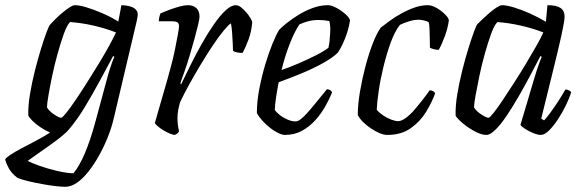

<svg xmlns="http://www.w3.org/2000/svg" viewBox="-77 -520 2253 740"><path d="M174 200Q163 200 139.5 197.5Q116 195 88.5 190Q61 185 35 179Q9 173 -9 166Q-33 148 -44 127Q-55 106 -57 94Q-54 88 -37.5 77Q-21 66 4.5 52.5Q30 39 59.5 23.5Q89 8 116 -9Q96 -18 77.5 -30.5Q59 -43 47 -55.5Q35 -68 32 -75Q31 -112 38.5 -157Q46 -202 57.5 -247.5Q69 -293 81 -332Q93 -371 102.5 -396Q112 -421 116 -425Q123 -433 135.5 -445.5Q148 -458 163 -470.5Q178 -483 191 -491.5Q204 -500 212 -500Q229 -500 257 -491.5Q285 -483 317.5 -469Q350 -455 379 -437L391 -500Q399 -500 409.5 -498.5Q420 -497 430 -493.5Q440 -490 447 -482.5Q454 -475 454 -463Q454 -462 453 -456Q452 -450 450 -439L361 -62Q353 -28 338.5 8.5Q324 45 305 79Q286 113 264.5 140.5Q243 168 220 184Q197 200 174 200ZM206 148Q229 120 249.5 72Q270 24 288 -41L340 -233Q347 -257 354 -276.5Q361 -296 364 -301L359 -304Q333 -255 305.5 -204.5Q278 -154 250 -107.5Q222 -61 191 -24Q180 -10 158 7.5Q136 25 110.5 43Q85 61 63.5 76Q42 91 30 100Q44 108 75 119Q106 130 142 138.5Q178 147 206 148ZM159 -66Q163 -66 178 -84.5Q193 -103 214 -134Q235 -165 258.5 -202Q282 -239 304.5 -276Q327 -313 344.5 -345Q362 -377 370 -395Q329 -411 283 -421.5Q237 -432 193 -435Q181 -423 169 -389.5Q157 -356 145 -313Q133 -270 124 -227Q115 -184 109.5 -151Q104 -118 104 -106Q112 -92 131.5 -79Q151 -66 159 -66Z M597 0Q590 0 578 -5Q566 -10 553.5 -17.5Q541 -25 531.5 -33Q522 -41 520 -46Q524 -60 533 -92Q542 -124 555 -168Q568 -212 581 -261Q590 -293 597 -327.5Q604 -362 608.5 -387Q613 -412 613 -419Q613 -430 606.5 -434Q600 -438 588 -438H535Q535 -446 537 -454Q539 -462 541 -468Q559 -476 578 -483Q597 -490 615.5 -495Q634 -500 647 -500Q668 -500 680 -488.5Q692 -477 692 -456Q692 -447 686.5 -424.5Q681 -402 673 -372Q665 -342 655 -309Q645 -276 635 -247Q625 -218 618 -199L621 -195Q638 -230 658.5 -271.5Q679 -313 702 -353.5Q725 -394 748 -427Q771 -460 792.5 -480Q814 -500 832 -500Q842 -500 852.5 -491.5Q863 -483 872.5 -472Q882 -461 888.5 -450Q895 -439 895 -433Q892 -398 881 -368Q870 -338 858 -316Q847 -316 837 -318Q827 -320 821 -324Q821 -333 820 -353Q819 -373 817.5 -395Q816 -417 813 -430Q804 -425 785 -402Q766 -379 743 -344.5Q720 -310 696.5 -271Q673 -232 652 -194Q631 -156 617 -126Q613 -112 610 -97Q607 -82 607 -64Q607 -52 608.5 -39.5Q610 -27 613 -14Q612 -11 608.5 -7.5Q605 -4 597 0Z M1021 0Q1011 0 996 -7Q981 -14 965.5 -26Q950 -38 936 -53Q922 -68 913 -84Q913 -129 922.5 -178Q932 -227 945.5 -272Q959 -317 973.5 -352.5Q988 -388 999 -405Q1008 -415 1028 -431Q1048 -447 1074 -463Q1100 -479 1129 -489.5Q1158 -500 1187 -500Q1201 -500 1221 -489Q1241 -478 1256 -464Q1271 -450 1272 -441Q1269 -420 1261.5 -396Q1254 -372 1244 -351Q1234 -330 1225 -317Q1207 -299 1171 -278.5Q1135 -258 1089.5 -239Q1044 -220 997 -203Q991 -172 987 -145Q983 -118 982 -97Q988 -87 1001.5 -76.5Q1015 -66 1031.5 -59Q1048 -52 1062 -52Q1071 -52 1082 -60.5Q1093 -69 1107.5 -85Q1122 -101 1140.5 -124Q1159 -147 1183 -176Q1191 -176 1196 -172.5Q1201 -169 1203 -164Q1193 -139 1177 -110.5Q1161 -82 1138.5 -57Q1116 -32 1087 -16Q1058 0 1021 0ZM1008 -250Q1040 -261 1074.5 -276Q1109 -291 1140 -306.5Q1171 -322 1189 -336Q1191 -345 1192.5 -356Q1194 -367 1194 -374Q1196 -392 1196 -409.5Q1196 -427 1192 -439Q1181 -441 1170.5 -442Q1160 -443 1152 -443Q1129 -443 1110.5 -438Q1092 -433 1077 -426Q1058 -398 1039.5 -350.5Q1021 -303 1008 -250Z M1416 0Q1402 0 1385.5 -7Q1369 -14 1352 -25.5Q1335 -37 1321.5 -50.5Q1308 -64 1302 -77Q1302 -118 1310.5 -167.5Q1319 -217 1332 -266Q1345 -315 1360.5 -354.5Q1376 -394 1391 -414Q1404 -424 1423.5 -438.5Q1443 -453 1468 -467Q1493 -481 1519.5 -490.5Q1546 -500 1572 -500Q1587 -500 1605.5 -489.5Q1624 -479 1638 -465Q1652 -451 1653 -442Q1649 -411 1637 -379Q1625 -347 1614 -328Q1603 -328 1594.5 -330.5Q1586 -333 1580 -336Q1580 -348 1579.5 -368Q1579 -388 1578.5 -407Q1578 -426 1575 -435Q1564 -440 1553.5 -442Q1543 -444 1536 -444Q1520 -444 1500 -438Q1480 -432 1464 -424Q1444 -398 1428.5 -355Q1413 -312 1401 -263Q1389 -214 1382.5 -169Q1376 -124 1375 -97Q1385 -85 1400 -75Q1415 -65 1431 -59Q1447 -53 1457 -53Q1470 -53 1486.5 -65Q1503 -77 1519.5 -96Q1536 -115 1552 -135.5Q1568 -156 1579 -172Q1587 -172 1592.5 -168.5Q1598 -165 1600 -160Q1588 -126 1565 -88.5Q1542 -51 1505.5 -25.5Q1469 0 1416 0Z M1798 0Q1782 0 1762.5 -9Q1743 -18 1724.5 -31Q1706 -44 1693.5 -56.5Q1681 -69 1679 -75Q1678 -112 1685.5 -157Q1693 -202 1704.5 -248Q1716 -294 1728 -332.5Q1740 -371 1749.5 -397Q1759 -423 1763 -427Q1769 -433 1781.5 -445Q1794 -457 1809 -470Q1824 -483 1837.5 -491.5Q1851 -500 1858 -500Q1875 -500 1903.5 -491.5Q1932 -483 1964.5 -468.5Q1997 -454 2027 -436L2033 -500Q2067 -500 2083 -489.5Q2099 -479 2099 -456Q2099 -439 2087 -384.5Q2075 -330 2054.5 -247.5Q2034 -165 2009 -63L2020 -56Q2029 -65 2044 -85.5Q2059 -106 2075 -130.5Q2091 -155 2102 -175Q2110 -175 2116.5 -171.5Q2123 -168 2124 -164Q2118 -143 2104.5 -115Q2091 -87 2074 -61Q2057 -35 2039.5 -17.5Q2022 0 2007 0Q1996 0 1978.5 -7Q1961 -14 1946.5 -23.5Q1932 -33 1929 -39L1981 -214Q1987 -235 1993 -253Q1999 -271 2004 -284Q2009 -297 2011 -301L2006 -304Q1988 -270 1966.5 -229Q1945 -188 1921.5 -147.5Q1898 -107 1875.5 -73.5Q1853 -40 1832.5 -20Q1812 0 1798 0ZM1806 -66Q1810 -66 1825 -84.5Q1840 -103 1860.5 -134Q1881 -165 1905 -202Q1929 -239 1951 -276Q1973 -313 1991 -344.5Q2009 -376 2017 -395Q1976 -411 1929.5 -421.5Q1883 -432 1840 -435Q1828 -423 1816 -390Q1804 -357 1792 -314.5Q1780 -272 1771 -229Q1762 -186 1756 -152.5Q1750 -119 1750 -106Q1759 -91 1778.5 -78.5Q1798 -66 1806 -66Z"/></svg>

Font: Texturina 12pt ExtraLight
Style: Italic
Weight: 250
Italic angle: -11°
Designer: Guillermo Torres Carreño
Foundry: Omnibus-Type
Version: Version 1.002